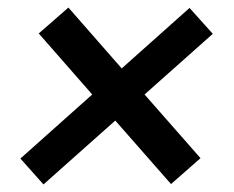

<svg xmlns="http://www.w3.org/2000/svg" viewBox="-20 -586 620 508"><path d="M543 -496.5 362.5 -336 510.5 -167.5 432.5 -99 285 -267 95 -98 34 -166.5 224 -336 82.5 -497.5 161 -566 302 -405 481.5 -565Z"/></svg>

Font: Lato Heavy
Style: Italic
Weight: 800
Italic angle: -7°
Designer: Lukasz Dziedzic
Foundry: tyPoland Lukasz Dziedzic
Version: Version 2.007; 2014-02-27